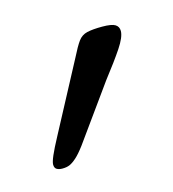

<svg xmlns="http://www.w3.org/2000/svg" viewBox="-41 -755 194 215"><g transform="rotate(-15 56.0 -647.0)"><path d="M9 -576Q5 -576 2.5 -577.5Q0 -579 0 -583Q0 -586 3 -593Q6 -600 13 -613L55 -692Q61 -704 65 -709.5Q69 -715 75.5 -716.5Q82 -718 93 -718Q104 -718 108 -715.5Q112 -713 112 -708Q112 -701 104 -689Q96 -677 82 -659L36 -595Q30 -587 25.5 -583Q21 -579 17.5 -577.5Q14 -576 9 -576Z"/></g></svg>

Font: Asap Thin
Style: Regular
Weight: 250
Designer: Pablo Cosgaya
Foundry: Omnibus-Type
Version: Version 3.001